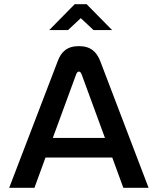

<svg xmlns="http://www.w3.org/2000/svg" viewBox="-20 -900 752 920"><path d="M257 -608 24 0H145L198 -145H518L571 0H692L460 -608C443 -651 415 -679 358 -679C301 -679 273 -651 257 -608ZM216 -756H306L367 -813L428 -756H517L395 -880H338ZM233 -239 345 -544C349 -555 355 -557 358 -557C361 -557 367 -555 371 -544L483 -239Z"/></svg>

Font: LT Wave Alt Medium
Style: Regular
Weight: 500
Designer: Daniel Lyons
Version: Version 2.5 (Glyphs App)